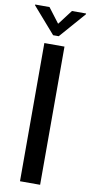

<svg xmlns="http://www.w3.org/2000/svg" viewBox="-146 -938 461 977"><g transform="rotate(10 84.5 -449.5)"><path d="M137 -714V0H33V-714ZM216 -895 99 -761H70L-47 -895V-899H27L84 -824H86L143 -899H216Z"/></g></svg>

Font: Non Bureau
Style: Regular
Weight: 400
Designer: Jona Saucedo
Foundry: Non Foundry
Version: Version 1.000; ttfautohint (v1.8.4)